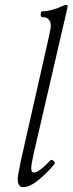

<svg xmlns="http://www.w3.org/2000/svg" viewBox="-20 -745 294 778"><path d="M74.2 13.2Q51.8 13.2 51.8 -18.1Q51.8 -31.7 63 -86.9L178.2 -596.2Q186 -632.3 186 -639.2Q186 -675.8 149.9 -675.8Q146.5 -675.8 145.3 -681.6Q144 -687.5 145.8 -693.4Q147.5 -699.2 150.9 -699.2Q169.4 -699.2 193.4 -705.8Q217.3 -712.4 233.9 -721.2Q243.2 -725.1 250 -725.1Q253.4 -725.1 253.9 -721.9Q254.4 -718.8 252 -708L115.2 -117.2Q110.8 -96.7 108.6 -83.3Q106.4 -69.8 106.7 -61.3Q106.9 -52.7 109.6 -49.3Q112.3 -45.9 117.2 -45.9Q137.7 -45.9 184.1 -95.2Q188 -98.6 192.6 -96.4Q197.3 -94.2 200.4 -88.9Q203.6 -83.5 201.2 -81.1Q174.3 -47.4 137.7 -17.1Q101.1 13.2 74.2 13.2Z"/></svg>

Font: Junicode SmCond Light
Style: Italic
Weight: 300
Width: 4
Italic angle: -11°
Designer: Peter S. Baker
Version: Version 2.206